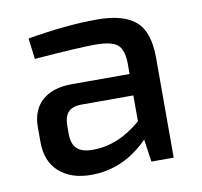

<svg xmlns="http://www.w3.org/2000/svg" viewBox="-63 -568 678 644"><g transform="rotate(-10 275.5 -246.0)"><path d="M79 -407 70 -478Q202 -501 307 -501Q396 -501 438 -465Q480 -429 480 -340V0H404L393 -77Q309 9 198 9Q130 9 89.5 -27Q49 -63 49 -129V-180Q49 -238 85 -270Q121 -302 187 -302H383V-340Q382 -385 362 -402Q342 -419 286 -419Q231 -419 79 -407ZM147 -167V-141Q147 -105 164 -89Q181 -73 218 -73Q305 -73 383 -141V-229H205Q173 -228 160 -212.5Q147 -197 147 -167Z"/></g></svg>

Font: Exo 2.0 Medium
Style: Regular
Weight: 500
Designer: Natanael Gama
Version: Version 1.001;PS 001.001;hotconv 1.0.70;makeotf.lib2.5.58329